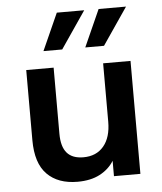

<svg xmlns="http://www.w3.org/2000/svg" viewBox="-51 -741 673 796"><g transform="rotate(-5 285.0 -343.0)"><path d="M240 10Q159 10 113.5 -36Q68 -82 68 -178V-470H182V-195Q182 -141 204.5 -115Q227 -89 273 -89Q327 -89 357.5 -125.5Q388 -162 388 -227V-470H502V0H392V-64Q371 -30 333 -10Q295 10 240 10ZM320 -542 389 -696H503L398 -542ZM146 -542 215 -696H329L224 -542Z"/></g></svg>

Font: Gantari SemiBold
Style: Regular
Weight: 600
Designer: Anugrah Pasau
Foundry: Lafontype
Version: Version 1.000; ttfautohint (v1.8.3)